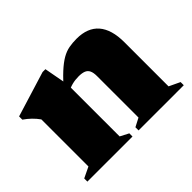

<svg xmlns="http://www.w3.org/2000/svg" viewBox="-104 -657 838 838"><g transform="rotate(-45 314.5 -238.0)"><path d="M263 -361V-40L302.5 -19.5V0H24V-19.5L74 -43.5V-334Q62 -351 47 -365.5Q32 -380 14.5 -392V-412L224 -476.5H241.5ZM340 -19.5 379.5 -40V-296Q379.5 -317.5 373.5 -329.8Q367.5 -342 354.8 -347Q342 -352 322 -352Q300 -352 280.8 -347Q261.5 -342 242.5 -331L228.5 -349.5Q264.5 -391.5 291.5 -416.2Q318.5 -441 340.8 -453.8Q363 -466.5 384.8 -470.5Q406.5 -474.5 431.5 -474.5Q499.5 -474.5 534 -434.5Q568.5 -394.5 568.5 -316V-43.5L619 -19.5V0H340Z"/></g></svg>

Font: Newsreader 36pt ExtraBold
Style: Regular
Weight: 800
Designer: Hugues Gentile
Foundry: Production Type
Version: Version 1.003